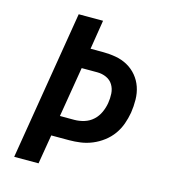

<svg xmlns="http://www.w3.org/2000/svg" viewBox="-109 -825 819 914"><g transform="rotate(15 300.0 -367.5)"><path d="M45 0 166 -735H286L263 -591H323Q356 -591 387.5 -585.5Q419 -580 446 -565Q473 -550 492.5 -526.5Q512 -503 522 -474Q532 -445 532.5 -412Q533 -379 528 -347Q523 -318 513 -290Q503 -262 485.5 -237.5Q468 -213 443 -194Q418 -175 390 -163.5Q362 -152 333.5 -148Q305 -144 277 -144H189L165 0ZM205 -244H276Q300 -244 324.5 -251.5Q349 -259 367.5 -276Q386 -293 396.5 -316Q407 -339 411 -363Q415 -387 413.5 -410.5Q412 -434 400.5 -453Q389 -472 368 -481.5Q347 -491 323 -491H246Z"/></g></svg>

Font: Iosevka Aile
Style: Bold Italic
Weight: 700
Italic angle: -9°
Designer: Belleve Invis
Foundry: Belleve Invis
Version: Version 28.0.1; ttfautohint (v1.8.4)